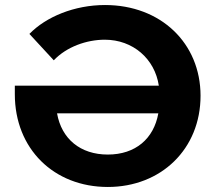

<svg xmlns="http://www.w3.org/2000/svg" viewBox="-20 -732 857 764"><path d="M398 -712C276 -712 163 -665 97 -597L194 -492C245 -546 325 -574 397 -574C509 -574 596 -498 612 -391H39V-357C39 -140 194 12 409 12C621 12 778 -139 778 -351C778 -560 620 -712 398 -712ZM409 -117C300 -117 225 -179 207 -281H610C592 -180 519 -117 409 -117Z"/></svg>

Font: Talent SemiBold
Style: Bold
Weight: 700
Designer: Mike Powis
Version: Version 1.001;hotconv 1.0.109;makeotfexe 2.5.65596